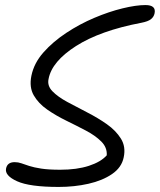

<svg xmlns="http://www.w3.org/2000/svg" viewBox="-20 -730 632 759"><path d="M212 9Q97 9 47.5 -13.5Q-2 -36 4 -64Q9 -89 38 -89Q52 -89 64.5 -84.5Q77 -80 95.5 -74Q114 -68 143 -63.5Q172 -59 218 -59Q284 -59 331.5 -74.5Q379 -90 402 -116Q404 -147 380.5 -170.5Q357 -194 320 -213.5Q283 -233 242 -253Q201 -273 166.5 -297Q132 -321 113.5 -353Q95 -385 104 -430Q114 -480 151.5 -522.5Q189 -565 242 -600Q295 -635 353 -659.5Q411 -684 464.5 -697Q518 -710 555 -710Q598 -710 591 -677Q588 -663 576.5 -654Q565 -645 539 -640Q376 -609 280.5 -548Q185 -487 172 -418Q166 -391 187.5 -369Q209 -347 246 -327Q283 -307 325 -285.5Q367 -264 402.5 -239Q438 -214 458 -182Q478 -150 469 -108Q461 -68 423 -42Q385 -16 329.5 -3.5Q274 9 212 9Z"/></svg>

Font: Shantell Sans Normal
Style: Italic
Weight: 300
Italic angle: -11.31°
Designer: Stephen Nixon, Anya Danilova, Shantell Martin
Foundry: Arrow Type
Version: Version 1.008;[a672d596b]